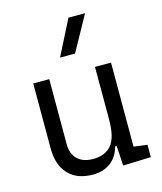

<svg xmlns="http://www.w3.org/2000/svg" viewBox="-119 -882 823 978"><g transform="rotate(-15 293.0 -392.5)"><path d="M250.5 9.8Q166.5 9.8 120.8 -38.8Q75.2 -87.4 75.2 -175.8V-517.6H159.7V-175.8Q159.7 -123.5 189 -95.2Q218.3 -66.9 271.5 -66.9Q335.4 -66.9 368.2 -106.4Q400.9 -146 400.9 -239.3V-517.6H485.4V-74.2L556.6 -65.4V0L409.7 4.9L403.3 -99.6H395Q381.3 -47.4 343.5 -18.8Q305.7 9.8 250.5 9.8ZM241.2 -609.4 335.4 -794.9H422.9L320.3 -609.4Z"/></g></svg>

Font: Cascadia Mono NF SemiLight
Style: Regular
Weight: 350
Monospace: yes
Designer: Aaron Bell
Foundry: Saja Typeworks
Version: Version 2404.023; ttfautohint (v1.8.4)